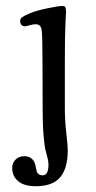

<svg xmlns="http://www.w3.org/2000/svg" viewBox="-20 -442 324 646"><path d="M123 -234.4Q123 -324.7 119.9 -342.5Q116.7 -360.4 100.1 -360.4Q90.3 -360.4 79.1 -356.9Q67.9 -353.5 64 -353.5Q56.6 -353.5 52.2 -358.4Q47.9 -363.3 47.9 -370.6Q47.9 -379.4 54.2 -384Q60.5 -388.7 80.1 -397Q100.1 -405.8 138.2 -413.8Q176.3 -421.9 189.9 -421.9Q197.8 -421.9 200 -417.5Q202.1 -413.1 202.1 -401.9Q202.1 -398.4 200.2 -363.3Q198.2 -328.1 198.2 -231V-77.1Q198.2 -36.1 203.1 5.9Q208 47.9 208 63.5Q208 124 182.6 154.3Q157.2 184.6 100.1 184.6Q61.5 184.6 41.3 167.7Q21 150.9 21 123Q21 106.4 32.2 95Q43.5 83.5 62 83.5Q90.3 83.5 98.6 111.8Q99.6 115.2 101.3 124.5Q103 133.8 104.2 137.2Q105.5 140.6 110.4 144.3Q115.2 147.9 123 147.9Q143.1 147.9 143.1 112.3Q143.1 101.1 139.9 88.9Q136.7 76.7 133.3 64Q129.9 51.3 126.7 14.9Q123.5 -21.5 123.5 -75.7Z"/></svg>

Font: Cooper*
Style: Regular
Weight: 400
Designer: Owen Earl
Foundry: indestructible type*
Version: Version 0.001